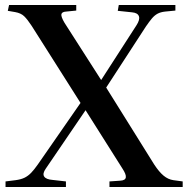

<svg xmlns="http://www.w3.org/2000/svg" viewBox="-20 -743 747 763"><path d="M2 0V-22L42 -27Q64 -30 78 -37Q92 -44 104 -56.5Q116 -69 130 -89L300 -334L106 -640Q89 -666 76 -678.5Q63 -691 40 -695L11 -700L16 -723H283V-701L243 -697Q226 -696 224 -686.5Q222 -677 236 -653L382 -425L522 -642Q537 -665 532 -678.5Q527 -692 505 -694L448 -700L452 -723H677V-701L636 -697Q618 -695 606 -688.5Q594 -682 583.5 -669.5Q573 -657 560 -638L402 -395L593 -89Q612 -60 630 -45Q648 -30 669 -27L706 -22V0H415V-22L458 -25Q478 -26 480 -38Q482 -50 466 -74L320 -305L162 -73Q148 -53 155.5 -41.5Q163 -30 189 -28L242 -22V0Z"/></svg>

Font: Literata 60pt Medium
Style: Regular
Weight: 500
Designer: Latin by Veronika Burian and Jose Scaglione. Greek by Irene Vlachou. Cyrillic by Vera Evstafieva.
Foundry: TypeTogether
Version: Version 3.103;gftools[0.9.29]